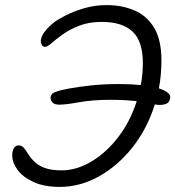

<svg xmlns="http://www.w3.org/2000/svg" viewBox="-20 -727 689 754"><path d="M215 7Q153 7 111 -12.5Q69 -32 48.5 -60.5Q28 -89 28 -117Q28 -134 34.5 -145Q41 -156 53 -156Q66 -156 74 -146Q82 -136 91 -121.5Q100 -107 114.5 -92.5Q129 -78 154.5 -68Q180 -58 222 -58Q281 -58 339.5 -93Q398 -128 445 -189.5Q492 -251 517 -330Q499 -332 473 -333.5Q447 -335 411 -335Q343 -335 291 -325.5Q239 -316 212 -316Q193 -316 185 -326Q177 -336 179 -347Q181 -355 186 -359.5Q191 -364 204 -368Q217 -373 252 -379.5Q287 -386 337.5 -391.5Q388 -397 446 -397Q493 -397 533 -393Q541 -436 541 -479Q541 -565 500.5 -603Q460 -641 379 -641Q329 -641 291 -626Q253 -611 226.5 -592Q200 -573 183 -558Q166 -543 157 -543Q147 -543 143 -553Q139 -563 141 -573Q144 -589 158.5 -606.5Q173 -624 192 -639Q206 -650 237 -666Q268 -682 310 -694.5Q352 -707 399 -707Q458 -707 507 -686.5Q556 -666 585 -618.5Q614 -571 614 -489Q614 -434 604 -380Q626 -373 638.5 -363Q651 -353 648 -340Q645 -326 635 -320.5Q625 -315 606 -315Q597 -315 588 -317Q558 -221 500 -148Q442 -75 368 -34Q294 7 215 7Z"/></svg>

Font: Shantell Sans Normal
Style: Italic
Weight: 300
Italic angle: -11.31°
Designer: Stephen Nixon, Anya Danilova, Shantell Martin
Foundry: Arrow Type
Version: Version 1.008;[a672d596b]